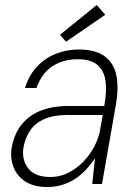

<svg xmlns="http://www.w3.org/2000/svg" viewBox="-20 -736 546 768"><path d="M168 12Q114 12 80.5 -10.5Q47 -33 33.5 -69Q20 -105 27 -147Q38 -204 68.5 -240.5Q99 -277 146 -294.5Q193 -312 250 -312H397Q408 -371 402 -412.5Q396 -454 369.5 -476.5Q343 -499 291 -499Q232 -499 189 -470.5Q146 -442 126 -384H80Q96 -436 129 -470.5Q162 -505 205 -521.5Q248 -538 294 -538Q364 -538 400.5 -509.5Q437 -481 446 -431.5Q455 -382 444 -320L388 0H349L360 -103Q349 -87 332.5 -67Q316 -47 292.5 -29Q269 -11 238 0.5Q207 12 168 12ZM182 -28Q220 -28 253.5 -45Q287 -62 313.5 -89.5Q340 -117 357 -149.5Q374 -182 380 -213L391 -276H249Q193 -276 156.5 -259.5Q120 -243 100.5 -214Q81 -185 74 -147Q66 -97 93 -62.5Q120 -28 182 -28ZM244 -569 220 -597 367 -716 401 -677Z"/></svg>

Font: DM Sans 9pt ExtraLight
Style: Italic
Weight: 250
Italic angle: -10°
Version: Version 4.004;gftools[0.9.30]